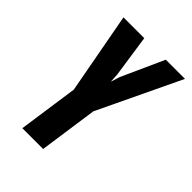

<svg xmlns="http://www.w3.org/2000/svg" viewBox="-179 -674 757 757"><g transform="rotate(45 200.0 -295.5)"><path d="M84 0 120 -251 57 -591H173L199 -414L201 -376L213 -414L293 -591H400L235 -245L200 0Z"/></g></svg>

Font: Alumni Sans Thin
Style: Bold Italic
Weight: 700
Italic angle: -8°
Version: Version 1.016